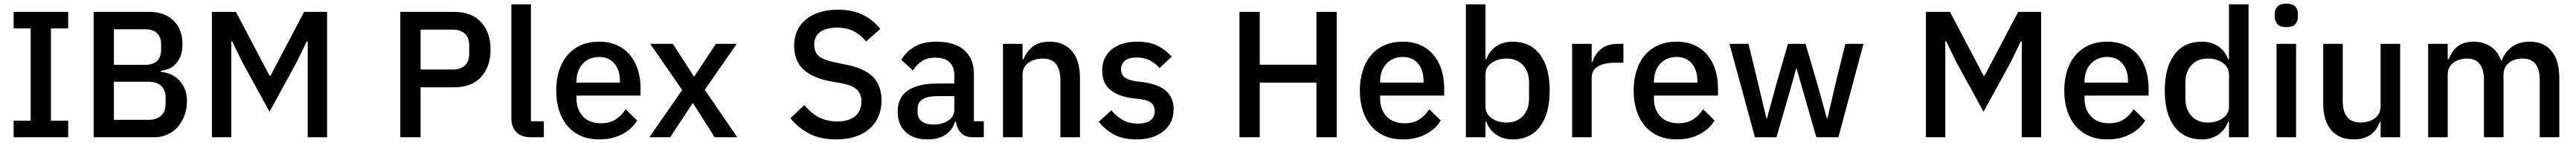

<svg xmlns="http://www.w3.org/2000/svg" viewBox="-20 -764 14357 796"><path d="M56 0V-92H151V-606H56V-698H360V-606H264V-92H360V0Z M502 -698H811Q898 -698 947.5 -649Q997 -600 997 -518Q997 -479 986 -451.5Q975 -424 958 -406.5Q941 -389 919 -380.5Q897 -372 876 -370V-364Q897 -363 922.5 -354Q948 -345 970 -325.5Q992 -306 1007 -275.5Q1022 -245 1022 -201Q1022 -159 1008.5 -122Q995 -85 971 -58Q947 -31 914 -15.5Q881 0 842 0H502ZM615 -97H809Q853 -97 878 -120Q903 -143 903 -186V-220Q903 -263 878 -286Q853 -309 809 -309H615ZM615 -403H790Q832 -403 855 -424.5Q878 -446 878 -486V-518Q878 -558 855 -579.5Q832 -601 790 -601H615Z M1695 -534H1690L1635 -421L1482 -142L1329 -421L1274 -534H1269V0H1161V-698H1295L1482 -343H1488L1675 -698H1803V0H1695Z M2211 0V-698H2511Q2608 -698 2661 -641Q2714 -584 2714 -488Q2714 -392 2661 -335Q2608 -278 2511 -278H2324V0ZM2324 -377H2504Q2547 -377 2571 -399.5Q2595 -422 2595 -464V-512Q2595 -554 2571 -576.5Q2547 -599 2504 -599H2324Z M2941 0Q2885 0 2857.5 -28.5Q2830 -57 2830 -108V-740H2939V-89H3011V0Z M3319 12Q3263 12 3219 -7Q3175 -26 3144 -61.5Q3113 -97 3096.5 -147.5Q3080 -198 3080 -260Q3080 -322 3096.5 -372.5Q3113 -423 3144 -458.5Q3175 -494 3219 -513Q3263 -532 3319 -532Q3376 -532 3419.5 -512Q3463 -492 3492 -456.5Q3521 -421 3535.5 -374Q3550 -327 3550 -273V-232H3193V-215Q3193 -155 3228.5 -116.5Q3264 -78 3330 -78Q3378 -78 3411 -99Q3444 -120 3467 -156L3531 -93Q3502 -45 3447 -16.5Q3392 12 3319 12ZM3319 -447Q3291 -447 3267.5 -437Q3244 -427 3227.5 -409Q3211 -391 3202 -366Q3193 -341 3193 -311V-304H3435V-314Q3435 -374 3404 -410.5Q3373 -447 3319 -447Z M3599 0 3782 -263 3604 -520H3730L3847 -339H3850L3970 -520H4086L3908 -264L4089 0H3963L3843 -189H3840L3715 0Z M4640 12Q4552 12 4490.5 -20Q4429 -52 4385 -106L4463 -179Q4500 -134 4544.5 -111Q4589 -88 4646 -88Q4713 -88 4747 -118Q4781 -148 4781 -199Q4781 -240 4757 -264Q4733 -288 4672 -300L4610 -311Q4508 -330 4457 -378Q4406 -426 4406 -510Q4406 -556 4423.5 -593.5Q4441 -631 4472.5 -656.5Q4504 -682 4549 -696Q4594 -710 4650 -710Q4729 -710 4787 -682.5Q4845 -655 4886 -603L4807 -533Q4780 -568 4741 -589Q4702 -610 4644 -610Q4584 -610 4551 -586Q4518 -562 4518 -516Q4518 -472 4545 -450.5Q4572 -429 4629 -418L4691 -405Q4796 -385 4844.5 -337Q4893 -289 4893 -205Q4893 -156 4876 -116Q4859 -76 4826.5 -47.5Q4794 -19 4747 -3.5Q4700 12 4640 12Z M5402 0Q5359 0 5336 -24.5Q5313 -49 5308 -87H5303Q5288 -38 5248 -13Q5208 12 5151 12Q5070 12 5026.5 -30Q4983 -72 4983 -143Q4983 -221 5039.5 -260Q5096 -299 5205 -299H5299V-343Q5299 -391 5273 -417Q5247 -443 5192 -443Q5146 -443 5117 -423Q5088 -403 5068 -372L5003 -431Q5029 -475 5076 -503.5Q5123 -532 5199 -532Q5300 -532 5354 -485Q5408 -438 5408 -350V-89H5463V0ZM5182 -71Q5233 -71 5266 -93.5Q5299 -116 5299 -154V-229H5207Q5094 -229 5094 -159V-141Q5094 -106 5117.5 -88.5Q5141 -71 5182 -71Z M5570 0V-520H5679V-434H5684Q5701 -476 5735.5 -504Q5770 -532 5830 -532Q5910 -532 5954.5 -479.5Q5999 -427 5999 -330V0H5890V-316Q5890 -438 5792 -438Q5771 -438 5750.5 -432.5Q5730 -427 5714 -416Q5698 -405 5688.5 -388Q5679 -371 5679 -348V0Z M6315 12Q6241 12 6191 -14Q6141 -40 6104 -86L6174 -150Q6203 -115 6238.5 -95.5Q6274 -76 6321 -76Q6369 -76 6392.5 -94.5Q6416 -113 6416 -146Q6416 -171 6399.5 -188.5Q6383 -206 6342 -211L6294 -217Q6214 -227 6168.5 -263.5Q6123 -300 6123 -372Q6123 -410 6137 -439.5Q6151 -469 6176.5 -489.5Q6202 -510 6237.5 -521Q6273 -532 6316 -532Q6386 -532 6430.5 -510Q6475 -488 6510 -449L6443 -385Q6423 -409 6390.5 -426.5Q6358 -444 6316 -444Q6271 -444 6249.5 -426Q6228 -408 6228 -379Q6228 -349 6247 -334Q6266 -319 6308 -312L6356 -306Q6442 -293 6481.5 -255.5Q6521 -218 6521 -155Q6521 -117 6506.5 -86.5Q6492 -56 6465 -34Q6438 -12 6400 0Q6362 12 6315 12Z M7317 -304H7001V0H6888V-698H7001V-404H7317V-698H7430V0H7317Z M7798 12Q7742 12 7698 -7Q7654 -26 7623 -61.5Q7592 -97 7575.5 -147.5Q7559 -198 7559 -260Q7559 -322 7575.5 -372.5Q7592 -423 7623 -458.5Q7654 -494 7698 -513Q7742 -532 7798 -532Q7855 -532 7898.5 -512Q7942 -492 7971 -456.5Q8000 -421 8014.5 -374Q8029 -327 8029 -273V-232H7672V-215Q7672 -155 7707.5 -116.5Q7743 -78 7809 -78Q7857 -78 7890 -99Q7923 -120 7946 -156L8010 -93Q7981 -45 7926 -16.5Q7871 12 7798 12ZM7798 -447Q7770 -447 7746.5 -437Q7723 -427 7706.5 -409Q7690 -391 7681 -366Q7672 -341 7672 -311V-304H7914V-314Q7914 -374 7883 -410.5Q7852 -447 7798 -447Z M8150 -740H8259V-434H8264Q8281 -481 8319.5 -506.5Q8358 -532 8410 -532Q8509 -532 8563 -460.5Q8617 -389 8617 -260Q8617 -131 8563 -59.5Q8509 12 8410 12Q8358 12 8319.5 -14Q8281 -40 8264 -86H8259V0H8150ZM8377 -82Q8434 -82 8468 -118.5Q8502 -155 8502 -215V-305Q8502 -365 8468 -401.5Q8434 -438 8377 -438Q8327 -438 8293 -413.5Q8259 -389 8259 -349V-171Q8259 -131 8293 -106.5Q8327 -82 8377 -82Z M8742 0V-520H8851V-420H8856Q8867 -460 8902 -490Q8937 -520 8999 -520H9028V-415H8985Q8920 -415 8885.5 -394Q8851 -373 8851 -332V0Z M9324 12Q9268 12 9224 -7Q9180 -26 9149 -61.5Q9118 -97 9101.5 -147.5Q9085 -198 9085 -260Q9085 -322 9101.5 -372.5Q9118 -423 9149 -458.5Q9180 -494 9224 -513Q9268 -532 9324 -532Q9381 -532 9424.5 -512Q9468 -492 9497 -456.5Q9526 -421 9540.5 -374Q9555 -327 9555 -273V-232H9198V-215Q9198 -155 9233.5 -116.5Q9269 -78 9335 -78Q9383 -78 9416 -99Q9449 -120 9472 -156L9536 -93Q9507 -45 9452 -16.5Q9397 12 9324 12ZM9324 -447Q9296 -447 9272.5 -437Q9249 -427 9232.5 -409Q9216 -391 9207 -366Q9198 -341 9198 -311V-304H9440V-314Q9440 -374 9409 -410.5Q9378 -447 9324 -447Z M9619 -520H9725L9778 -302L9825 -105H9828L9882 -302L9945 -520H10043L10107 -302L10162 -105H10165L10211 -302L10265 -520H10366L10226 0H10103L10035 -237L9993 -383H9991L9950 -237L9881 0H9761Z M11248 -534H11243L11188 -421L11035 -142L10882 -421L10827 -534H10822V0H10714V-698H10848L11035 -343H11041L11228 -698H11356V0H11248Z M11724 12Q11668 12 11624 -7Q11580 -26 11549 -61.5Q11518 -97 11501.5 -147.5Q11485 -198 11485 -260Q11485 -322 11501.5 -372.5Q11518 -423 11549 -458.5Q11580 -494 11624 -513Q11668 -532 11724 -532Q11781 -532 11824.5 -512Q11868 -492 11897 -456.5Q11926 -421 11940.5 -374Q11955 -327 11955 -273V-232H11598V-215Q11598 -155 11633.5 -116.5Q11669 -78 11735 -78Q11783 -78 11816 -99Q11849 -120 11872 -156L11936 -93Q11907 -45 11852 -16.5Q11797 12 11724 12ZM11724 -447Q11696 -447 11672.5 -437Q11649 -427 11632.5 -409Q11616 -391 11607 -366Q11598 -341 11598 -311V-304H11840V-314Q11840 -374 11809 -410.5Q11778 -447 11724 -447Z M12403 -86H12398Q12381 -40 12342.5 -14Q12304 12 12252 12Q12153 12 12099 -59.5Q12045 -131 12045 -260Q12045 -389 12099 -460.5Q12153 -532 12252 -532Q12304 -532 12342.5 -506.5Q12381 -481 12398 -434H12403V-740H12512V0H12403ZM12285 -82Q12335 -82 12369 -106.5Q12403 -131 12403 -171V-349Q12403 -389 12369 -413.5Q12335 -438 12285 -438Q12228 -438 12194 -401.5Q12160 -365 12160 -305V-215Q12160 -155 12194 -118.5Q12228 -82 12285 -82Z M12723 -613Q12689 -613 12673.5 -629Q12658 -645 12658 -670V-687Q12658 -712 12673.5 -728Q12689 -744 12723 -744Q12757 -744 12772 -728Q12787 -712 12787 -687V-670Q12787 -645 12772 -629Q12757 -613 12723 -613ZM12668 -520H12777V0H12668Z M13248 -86H13244Q13237 -67 13225.5 -49Q13214 -31 13196.5 -17.5Q13179 -4 13154.5 4Q13130 12 13098 12Q13017 12 12972.5 -40Q12928 -92 12928 -189V-520H13037V-203Q13037 -82 13137 -82Q13158 -82 13178 -87.5Q13198 -93 13213.5 -104Q13229 -115 13238.5 -132Q13248 -149 13248 -172V-520H13357V0H13248Z M13513 0V-520H13622V-434H13627Q13635 -454 13646.5 -472Q13658 -490 13674.5 -503.5Q13691 -517 13713.5 -524.5Q13736 -532 13766 -532Q13819 -532 13860 -506Q13901 -480 13920 -426H13923Q13937 -470 13977 -501Q14017 -532 14080 -532Q14158 -532 14201 -479.5Q14244 -427 14244 -330V0H14135V-317Q14135 -377 14112 -407.5Q14089 -438 14039 -438Q14018 -438 13999 -432.5Q13980 -427 13965.5 -416Q13951 -405 13942 -388Q13933 -371 13933 -349V0H13824V-317Q13824 -438 13729 -438Q13709 -438 13689.5 -432.5Q13670 -427 13655 -416Q13640 -405 13631 -388Q13622 -371 13622 -349V0Z"/></svg>

Font: IBM Plex Sans Hebrew Medium
Style: Regular
Weight: 500
Designer: Mike Abbink, Paul van der Laan, Pieter van Rosmalen, Yanek Iontef
Foundry: Bold Monday
Version: Version 1.2